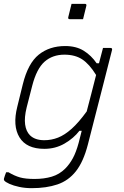

<svg xmlns="http://www.w3.org/2000/svg" viewBox="-26 -776 646 1001"><path d="M314 -536Q371 -536 410.5 -511.5Q450 -487 478 -446H490Q495 -466 500.5 -486Q506 -506 511 -526H550Q561 -526 558 -515Q536 -427 515.5 -348Q495 -269 475 -190Q455 -111 432 -22Q409 67 370 116.5Q331 166 273.5 185.5Q216 205 139 205Q105 205 74.5 198.5Q44 192 23 182.5Q2 173 -4 165Q-7 160 -5 154Q-3 147 -0.5 139.5Q2 132 6 122H18Q50 141 78.5 149Q107 157 154 157Q204 157 244 145Q284 133 314 103Q337 80 354 48.5Q371 17 384 -31Q393 -64 400 -94H388Q358 -55 310.5 -27.5Q263 0 205 0Q112 0 75.5 -60Q39 -120 64 -219L93 -337Q120 -446 176 -491Q232 -536 314 -536ZM130 -71Q156 -45 205 -45Q242 -45 276.5 -58.5Q311 -72 347.5 -104.5Q384 -137 426 -195Q438 -241 450 -287Q462 -333 475 -385Q440 -442 402.5 -466.5Q365 -491 310 -491Q248 -491 206.5 -454.5Q165 -418 142 -329L113 -216Q100 -163 105 -127Q110 -91 130 -71ZM347 -756H416Q427 -756 424 -745L407 -676H338Q327 -676 330 -687Z"/></svg>

Font: Recursive Mn Lnr St Lt
Style: Italic
Weight: 300
Italic angle: -15°
Monospace: yes
Version: Version 1.079;hotconv 1.0.112;makeotfexe 2.5.65598; ttfautoh